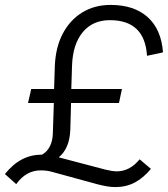

<svg xmlns="http://www.w3.org/2000/svg" viewBox="-60 -731 685 781"><path d="M409 30Q393 30 375.5 27Q358 24 338 19L155 -31Q142 -35 129.5 -36.5Q117 -38 106 -38Q46 -38 6 18L-40 -23Q-7 -64 30 -83Q67 -102 111 -102Q131 -113 142.5 -135Q154 -157 155 -189L159 -312H54L67 -369H160L163 -462Q166 -538 195 -593.5Q224 -649 274 -680Q324 -711 390 -711Q485 -711 540.5 -661.5Q596 -612 603 -518L538 -504Q529 -649 387 -649Q317 -649 276.5 -600Q236 -551 233 -464L230 -369H436L424 -312H229L226 -203Q223 -127 179 -91L369 -41Q382 -38 393.5 -36Q405 -34 415 -34Q468 -34 508 -83L554 -44Q523 -7 488 11.5Q453 30 409 30Z"/></svg>

Font: Red Hat Display VF
Style: Italic
Weight: 300
Italic angle: -12°
Designer: Pentagram, MCKL
Foundry: Pentagram, MCKL
Version: Version 1.023